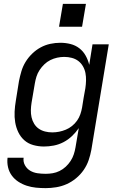

<svg xmlns="http://www.w3.org/2000/svg" viewBox="-20 -749 640 992"><path d="M216 223Q190 223 165.5 220.5Q141 218 118 210.5Q95 203 75 190Q55 177 41 158Q27 139 21.5 115Q16 91 19 66H102Q99 87 109 105Q119 123 136 133Q153 143 173.5 146Q194 149 216 149Q234 149 252 146Q270 143 287.5 134.5Q305 126 319.5 112.5Q334 99 344.5 83Q355 67 361 49Q367 31 370 13L387 -87Q372 -65 352 -46Q332 -27 308 -14.5Q284 -2 258 3Q232 8 207 8Q179 8 152 0.5Q125 -7 105.5 -24.5Q86 -42 74.5 -66Q63 -90 58.5 -117Q54 -144 55.5 -172.5Q57 -201 62 -230L78 -330Q83 -355 90.5 -380.5Q98 -406 112 -429Q126 -452 146 -471.5Q166 -491 190 -504Q214 -517 240 -522.5Q266 -528 292 -528Q319 -528 344.5 -521.5Q370 -515 390 -499.5Q410 -484 422.5 -461.5Q435 -439 441 -414L458 -520H542L452 25Q447 52 438 78.5Q429 105 412.5 129Q396 153 373 172Q350 191 324 202.5Q298 214 270 218.5Q242 223 216 223ZM250 -65Q268 -65 285.5 -68.5Q303 -72 320 -79Q337 -86 352 -98Q367 -110 378 -125.5Q389 -141 395 -158.5Q401 -176 404 -193Q408 -218 412 -243Q416 -268 421 -293Q424 -313 424.5 -333Q425 -353 421.5 -371.5Q418 -390 408.5 -406.5Q399 -423 384.5 -434Q370 -445 351 -450Q332 -455 312 -455Q294 -455 275.5 -451Q257 -447 240 -438.5Q223 -430 209 -416.5Q195 -403 184.5 -387Q174 -371 168.5 -353.5Q163 -336 160 -318L143 -218Q140 -199 139.5 -180Q139 -161 143 -143Q147 -125 156.5 -109.5Q166 -94 180.5 -84Q195 -74 213 -69.5Q231 -65 250 -65ZM285 -611 305 -729H424L404 -611Z"/></svg>

Font: Iosevka SS04 Extended
Style: Italic
Weight: 400
Width: 7
Italic angle: -9°
Monospace: yes
Designer: Belleve Invis
Foundry: Belleve Invis
Version: Version 19.0.0; ttfautohint (v1.8.4)